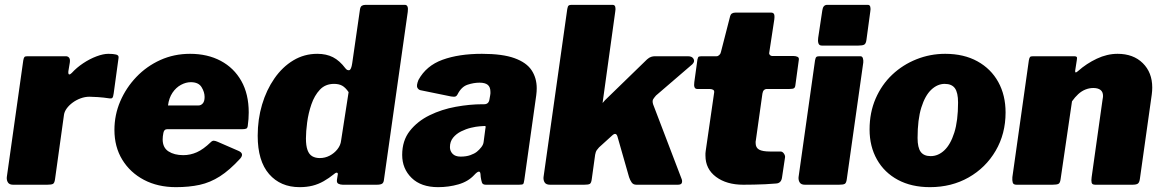

<svg xmlns="http://www.w3.org/2000/svg" viewBox="-20 -762 4792 792"><path d="M34 0Q19 0 13 -9Q7 -18 8 -31L76 -513Q78 -524 81 -527Q84 -530 93 -530H252Q260 -530 265 -524Q270 -518 268 -504L262 -468Q261 -456 265 -455Q269 -454 276 -461Q296 -483 323 -501Q350 -519 378 -529.5Q406 -540 427 -540Q447 -540 459 -537Q471 -534 469 -523L449 -377Q447 -362 443.5 -358.5Q440 -355 433 -356Q407 -360 383.5 -361.5Q360 -363 349 -363Q331 -363 313 -356.5Q295 -350 280 -339Q265 -328 255.5 -315Q246 -302 244 -289L207 -23Q205 -7 198.5 -3.5Q192 0 175 0H34Z M706 10Q631 10 574 -20Q517 -50 484.5 -103Q452 -156 452 -226Q452 -288 476 -344Q500 -400 542.5 -444.5Q585 -489 641.5 -514.5Q698 -540 764 -540Q836 -540 890.5 -511Q945 -482 975.5 -428Q1006 -374 1006 -298Q1006 -285 1005 -271Q1004 -257 1002 -243Q1001 -234 996 -231.5Q991 -229 978 -229H669Q657 -229 654 -214Q651 -199 651 -187Q651 -153 675 -137.5Q699 -122 736 -122Q765 -122 792 -134Q819 -146 850 -176Q856 -182 862.5 -181.5Q869 -181 878 -177L963 -140Q989 -129 971 -108Q927 -60 887 -34.5Q847 -9 803.5 0.5Q760 10 706 10ZM799 -327Q809 -327 816.5 -335.5Q824 -344 824 -362Q824 -382 811.5 -402.5Q799 -423 767 -423Q747 -423 726.5 -412Q706 -401 691.5 -379.5Q677 -358 673 -327Z M1394 0Q1384 0 1376 -4Q1368 -8 1370 -21L1373 -40Q1375 -48 1370.5 -49.5Q1366 -51 1358 -44Q1337 -27 1315 -14.5Q1293 -2 1269 4Q1245 10 1216 10Q1137 10 1090 -44Q1043 -98 1043 -202Q1043 -270 1061 -330.5Q1079 -391 1112 -438.5Q1145 -486 1190 -513Q1235 -540 1289 -540Q1326 -540 1353.5 -526Q1381 -512 1405 -480Q1412 -471 1420.5 -472.5Q1429 -474 1433 -502L1465 -724Q1467 -735 1473 -738.5Q1479 -742 1488 -742H1650Q1666 -742 1662 -713L1564 -22Q1563 -9 1556.5 -4.5Q1550 0 1534 0ZM1418 -382Q1405 -401 1391.5 -408.5Q1378 -416 1358 -416Q1322 -416 1299.5 -392Q1277 -368 1264.5 -331.5Q1252 -295 1247 -257Q1242 -219 1242 -191Q1242 -161 1248.5 -143Q1255 -125 1268 -117.5Q1281 -110 1299 -110Q1321 -110 1340 -120Q1359 -130 1372 -146.5Q1385 -163 1387 -182Z M1936 -40Q1911 -13 1871 -1.5Q1831 10 1787 10Q1717 10 1678 -28Q1639 -66 1639 -123Q1639 -182 1670.5 -222Q1702 -262 1752 -286.5Q1802 -311 1860 -321.5Q1918 -332 1970 -332H1977Q1996 -332 1999 -352L2002 -369Q2003 -373 2003 -376.5Q2003 -380 2003 -383Q2003 -403 1992 -412Q1981 -421 1958 -421Q1934 -421 1908.5 -412.5Q1883 -404 1867 -372Q1864 -366 1859 -364Q1854 -362 1841 -364L1714 -390Q1706 -392 1701.5 -400.5Q1697 -409 1706 -432Q1738 -491 1805.5 -515.5Q1873 -540 1968 -540Q2053 -540 2102.5 -522Q2152 -504 2173 -472Q2194 -440 2194 -398Q2194 -391 2193.5 -384Q2193 -377 2192 -369L2143 -21Q2141 -6 2138 -3Q2135 0 2121 0H1984Q1971 0 1968 -9Q1965 -18 1963 -32L1962 -44Q1960 -66 1936 -40ZM1982 -230Q1984 -239 1983 -241Q1982 -243 1973 -242L1959 -241Q1944 -240 1923 -235Q1902 -230 1882 -220Q1862 -210 1849 -194Q1836 -178 1836 -155Q1836 -139 1847 -127.5Q1858 -116 1880 -116Q1903 -116 1920 -122Q1937 -128 1947 -136Q1957 -144 1965.5 -155Q1974 -166 1975 -177Z M2792 -23Q2795 -15 2792.5 -7.5Q2790 0 2776 0H2605Q2592 0 2585.5 -9.5Q2579 -19 2575 -31L2527 -199Q2521 -218 2505 -203L2451 -154Q2447 -150 2442 -143Q2437 -136 2435 -124L2421 -23Q2419 -7 2413 -3.5Q2407 0 2390 0H2249Q2233 0 2227 -9Q2221 -18 2222 -31L2320 -725Q2322 -736 2325.5 -739Q2329 -742 2337 -742H2507Q2516 -742 2518 -733.5Q2520 -725 2518 -715L2466 -340Q2465 -336 2467 -338.5Q2469 -341 2475 -348L2649 -517Q2658 -525 2666 -527.5Q2674 -530 2681 -530H2818Q2835 -530 2841 -519Q2847 -508 2836 -497L2686 -368Q2679 -360 2674.5 -353Q2670 -346 2674 -332L2792 -23Z M3046 0Q2977 0 2933.5 -32.5Q2890 -65 2890 -120Q2890 -125 2890 -129.5Q2890 -134 2891 -139L2926 -381Q2927 -389 2921 -392Q2915 -395 2906 -395H2856Q2840 -395 2844 -423L2857 -517Q2859 -527 2863 -528.5Q2867 -530 2877 -530H2936Q2942 -530 2947.5 -535.5Q2953 -541 2954 -548L2992 -696Q2996 -710 3014 -710H3161Q3169 -710 3172.5 -704.5Q3176 -699 3174 -682L3153 -544Q3152 -539 3156 -535Q3160 -531 3165 -531H3253Q3263 -531 3270 -527.5Q3277 -524 3275 -514L3261 -411Q3260 -401 3255 -398Q3250 -395 3237 -395H3144Q3128 -395 3125 -376L3098 -184Q3097 -181 3097 -178Q3097 -175 3097 -172Q3097 -153 3111 -145Q3125 -137 3157 -137H3200Q3208 -137 3214 -128Q3220 -119 3218 -111L3206 -31Q3203 -6 3181 -5Q3160 -3 3136.5 -2Q3113 -1 3090 -0.5Q3067 0 3046 0Z M3473 -23Q3471 -7 3464.5 -3.5Q3458 0 3441 0H3300Q3285 0 3279 -9Q3273 -18 3274 -31L3342 -513Q3344 -524 3347.5 -527Q3351 -530 3360 -530H3529Q3537 -530 3539.5 -521.5Q3542 -513 3541 -504ZM3554 -597Q3552 -582 3545 -578Q3538 -574 3521 -574H3370Q3359 -574 3356 -583.5Q3353 -593 3355 -606L3372 -719Q3375 -742 3392 -742H3560Q3568 -742 3570 -733.5Q3572 -725 3570 -715Z M3816 10Q3740 10 3684 -20Q3628 -50 3597.5 -104Q3567 -158 3567 -228Q3567 -298 3592 -355.5Q3617 -413 3660.5 -454Q3704 -495 3760.5 -517.5Q3817 -540 3879 -540Q3956 -540 4012 -509Q4068 -478 4098 -423.5Q4128 -369 4128 -298Q4128 -210 4087 -140Q4046 -70 3975.5 -30Q3905 10 3816 10ZM3819 -118Q3850 -118 3875.5 -142Q3901 -166 3916.5 -215Q3932 -264 3932 -339Q3932 -380 3919 -398Q3906 -416 3877 -416Q3847 -416 3821.5 -392Q3796 -368 3780.5 -318.5Q3765 -269 3765 -193Q3765 -153 3778 -135.5Q3791 -118 3819 -118Z M4173 0Q4160 0 4157.5 -9Q4155 -18 4156 -31L4224 -513Q4226 -524 4229 -527Q4232 -530 4241 -530H4412Q4418 -530 4421 -527.5Q4424 -525 4422 -515L4415 -470Q4414 -457 4427 -469Q4462 -500 4504.5 -520Q4547 -540 4590 -540Q4655 -540 4694 -501.5Q4733 -463 4733 -401Q4733 -394 4732.5 -387Q4732 -380 4731 -372L4682 -24Q4680 -9 4673.5 -4.5Q4667 0 4651 0H4498Q4485 0 4483 -8.5Q4481 -17 4483 -31L4528 -351Q4529 -356 4529.5 -360Q4530 -364 4530 -366Q4530 -383 4519.5 -391Q4509 -399 4490 -399Q4473 -399 4457 -392.5Q4441 -386 4427.5 -373.5Q4414 -361 4402 -344L4355 -23Q4353 -7 4346 -3.5Q4339 0 4321 0H4173Z"/></svg>

Font: Libre Franklin Black
Style: Italic
Weight: 900
Italic angle: -8°
Designer: Pablo Impallari, Rodrigo Fuenzalida, Nhung Nguyen
Foundry: Impallari Type
Version: Version 3.000